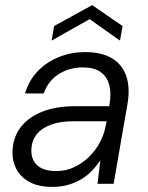

<svg xmlns="http://www.w3.org/2000/svg" viewBox="-20 -720 581 752"><path d="M185 12Q129 12 94 -8Q59 -28 43 -60Q27 -92 29 -128Q31 -184 62.5 -223.5Q94 -263 148 -283.5Q202 -304 273 -304H408Q417 -355 407.5 -388.5Q398 -422 372.5 -439Q347 -456 304 -456Q252 -456 210.5 -430Q169 -404 151 -354H78Q94 -407 129.5 -443Q165 -479 213 -497.5Q261 -516 313 -516Q380 -516 420.5 -490.5Q461 -465 475.5 -419Q490 -373 479 -311L425 0H362L373 -92Q359 -71 341 -52Q323 -33 300 -19Q277 -5 248.5 3.5Q220 12 185 12ZM200 -50Q238 -50 270 -65Q302 -80 328 -105Q354 -130 371 -162Q388 -194 394 -227L398 -245H267Q215 -245 179 -231.5Q143 -218 123.5 -193.5Q104 -169 103 -135Q101 -96 125.5 -73Q150 -50 200 -50ZM182 -561 192 -618 341 -700 460 -618 450 -561 331 -645Z"/></svg>

Font: DM Sans Light
Style: Italic
Weight: 300
Italic angle: -10°
Designer: Colophon Foundry, Jonny Pinhorn
Foundry: Colophon Foundry
Version: Version 4.004;gftools[0.9.30]